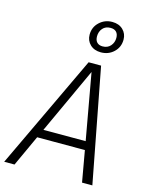

<svg xmlns="http://www.w3.org/2000/svg" viewBox="-158 -1031 857 1115"><g transform="rotate(15 270.5 -473.5)"><path d="M414 -187H127L41 0H-21L303 -685H378L509 0H447ZM405 -238 334 -635 151 -238ZM465 -864Q465 -819 433.5 -789Q402 -759 356 -759Q316 -759 291.5 -782.5Q267 -806 267 -842Q267 -887 299 -917Q331 -947 376 -947Q416 -947 440.5 -923.5Q465 -900 465 -864ZM311 -843Q311 -820 323 -807.5Q335 -795 357 -795Q387 -795 404.5 -815Q422 -835 422 -863Q422 -886 410 -898.5Q398 -911 375 -911Q345 -911 328 -891.5Q311 -872 311 -843Z"/></g></svg>

Font: FiraGO Light
Style: Italic
Weight: 300
Italic angle: -8°
Designer: bBox Type GmbH
Foundry: bBox Type GmbH
Version: Version 1.001